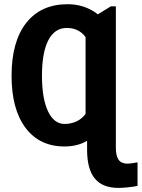

<svg xmlns="http://www.w3.org/2000/svg" viewBox="-20 -689 676 916"><path d="M545.4 207.5Q469.2 207.5 432.4 162.8Q395.5 118.2 395.5 25.4V-17.1Q349.1 9.8 288.1 9.8Q168.5 9.8 101.8 -79.1Q35.2 -168 35.2 -327.6Q35.2 -490.7 105.2 -579.8Q175.3 -668.9 302.7 -668.9Q385.3 -668.9 446.8 -620.6L508.8 -658.7H532.7V15.6Q532.7 54.2 545.7 73Q558.6 91.8 588.4 91.8Q603 91.8 636.2 85.4V197.8Q617.7 202.1 589.6 204.8Q561.5 207.5 545.4 207.5ZM288.1 -97.7Q318.8 -97.7 345 -109.9Q371.1 -122.1 388.2 -145.5V-512.2Q356 -555.7 298.3 -555.7Q241.2 -555.7 210.7 -497.3Q180.2 -439 180.2 -327.6Q180.2 -218.8 209 -158.2Q237.8 -97.7 288.1 -97.7Z"/></svg>

Font: Cousine
Style: Bold
Weight: 700
Monospace: yes
Designer: Steve Matteson
Foundry: Ascender Corporation
Version: Version 1.20